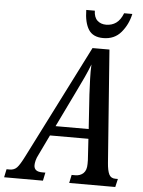

<svg xmlns="http://www.w3.org/2000/svg" viewBox="-102 -957 749 1005"><g transform="rotate(5 272.5 -455.0)"><path d="M-42 0 -33 -43H-16Q7 -43 21.5 -58Q36 -73 60 -121L360 -714H449L493 -122Q496 -82 505.5 -62.5Q515 -43 539 -43H552L542 0H300L309 -43H328Q354 -43 370.5 -58.5Q387 -74 387 -107Q387 -111 387 -117Q387 -123 387 -127L380 -239H178L128 -135Q118 -116 114.5 -101.5Q111 -87 111 -77Q111 -43 154 -43H171L162 0ZM295 -480 203 -290H377L365 -471Q363 -515 361.5 -553.5Q360 -592 362 -628Q348 -592 333 -559.5Q318 -527 295 -480ZM411 -771Q357 -771 334 -807Q311 -843 310 -910H355Q356 -875 374 -858.5Q392 -842 420 -842Q450 -842 472.5 -858Q495 -874 509 -910H552Q540 -854 505 -812.5Q470 -771 411 -771Z"/></g></svg>

Font: Noto Serif ExtraCondensed Medium
Style: Italic
Weight: 500
Width: 2
Italic angle: -12°
Designer: Monotype Design Team
Foundry: Monotype Imaging Inc.
Version: Version 2.013; ttfautohint (v1.8.4.7-5d5b)